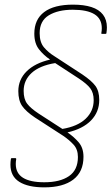

<svg xmlns="http://www.w3.org/2000/svg" viewBox="-20 -690 481 828"><path d="M171 118Q101 118 63 94Q25 70 25 20Q25 14 25.5 8Q26 2 27 -5Q27 -8 31 -8H47Q50 -8 50 -4Q49 1 48.5 6.5Q48 12 48 17Q48 57 79 76.5Q110 96 171 96Q239 96 277.5 69.5Q316 43 316 -13Q316 -46 297 -66.5Q278 -87 253 -104L131 -183Q92 -209 75.5 -233Q59 -257 59 -297Q59 -347 95 -382.5Q131 -418 196 -433Q168 -452 148 -477.5Q128 -503 128 -545Q128 -606 170.5 -638Q213 -670 295 -670Q342 -670 374.5 -659.5Q407 -649 424 -627Q441 -605 441 -572Q441 -567 440.5 -560.5Q440 -554 439 -547Q439 -544 435 -544H420Q416 -544 417 -547Q418 -553 418.5 -558Q419 -563 419 -568Q419 -609 387.5 -628.5Q356 -648 294 -648Q230 -648 190.5 -624Q151 -600 151 -547Q151 -508 169.5 -486Q188 -464 214 -448L335 -369Q375 -342 391.5 -319.5Q408 -297 408 -259Q408 -207 372.5 -170.5Q337 -134 271 -119Q299 -100 319.5 -76Q340 -52 340 -14Q340 51 296 84.5Q252 118 171 118ZM249 -134Q315 -145 349.5 -178Q384 -211 384 -258Q384 -290 369 -309.5Q354 -329 319 -352L218 -418Q151 -407 116.5 -375.5Q82 -344 82 -298Q82 -263 97 -243Q112 -223 147 -200Z"/></svg>

Font: Sofia Sans Thin
Style: Italic
Weight: 250
Italic angle: -9°
Version: Version 4.100-B